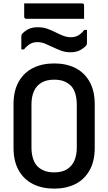

<svg xmlns="http://www.w3.org/2000/svg" viewBox="-20 -1095 640 1135"><path d="M300 -720Q372 -720 425.5 -693Q479 -666 509.5 -612Q540 -558 540 -479V-221Q540 -142 509.5 -88Q479 -34 425.5 -7Q372 20 300 20Q229 20 175 -7Q121 -34 90.5 -88Q60 -142 60 -221V-479Q60 -558 90.5 -612Q121 -666 175 -693Q229 -720 300 -720ZM166 -223Q166 -188 175 -158.5Q184 -129 203 -110Q219 -95 242.5 -85.5Q266 -76 300 -76Q346 -76 375.5 -94Q405 -112 419.5 -145Q434 -178 434 -223V-477Q434 -500 430 -521.5Q426 -543 418 -560.5Q410 -578 397 -590Q380 -606 357 -615Q334 -624 300 -624Q254 -624 224.5 -606Q195 -588 180.5 -555.5Q166 -523 166 -477ZM399 -875Q423 -875 441.5 -885Q460 -895 478 -918H494Q494 -898 494 -879Q494 -860 494 -843Q494 -837 493 -832.5Q492 -828 487 -823Q471 -807 449.5 -796.5Q428 -786 396 -786Q366 -786 341 -795.5Q316 -805 293 -816Q270 -827 247.5 -836.5Q225 -846 201 -846Q177 -846 158.5 -835.5Q140 -825 122 -803H106Q106 -823 106 -842Q106 -861 106 -878Q106 -883 107 -887.5Q108 -892 113 -897Q129 -914 150.5 -924Q172 -934 204 -934Q234 -934 259.5 -925Q285 -916 307.5 -904.5Q330 -893 352.5 -884Q375 -875 399 -875ZM123 -1075H466Q471 -1075 474 -1072Q477 -1069 477 -1064Q477 -1044 477 -1024.5Q477 -1005 477 -984H134Q131 -984 128.5 -985.5Q126 -987 124.5 -989.5Q123 -992 123 -995Q123 -1016 123 -1035.5Q123 -1055 123 -1075Z"/></svg>

Font: Recursive Monospace Medium
Style: Regular
Weight: 500
Version: Version 1.047